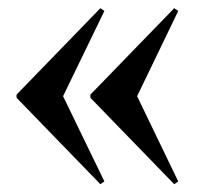

<svg xmlns="http://www.w3.org/2000/svg" viewBox="-20 -502 502 481"><path d="M241.5 -47.5 231.5 -40.5 21.5 -257V-265L231.5 -481.5L241.5 -474.5L138 -261ZM426.5 -47.5 416.5 -40.5 206.5 -257V-265L416.5 -481.5L426.5 -474.5L323.5 -261Z"/></svg>

Font: Newsreader Display SemiBold
Style: Regular
Weight: 600
Designer: Hugues Gentile
Foundry: Production Type
Version: Version 1.001